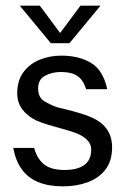

<svg xmlns="http://www.w3.org/2000/svg" viewBox="-20 -647 442 680"><path d="M203 13Q152 13 115.5 -2Q79 -17 57 -47.5Q35 -78 27 -123H101Q109 -94 124 -76.5Q139 -59 160 -52Q181 -45 207 -45Q255 -45 279 -63Q303 -81 303 -117Q303 -138 286 -154Q269 -170 234 -181Q219 -186 196.5 -192Q174 -198 151 -205Q128 -212 109 -220Q78 -235 59.5 -259Q41 -283 41 -317Q41 -362 63 -391.5Q85 -421 120.5 -435.5Q156 -450 197 -450Q259 -450 302 -424.5Q345 -399 360 -331H285Q278 -354 266 -367.5Q254 -381 236.5 -386.5Q219 -392 195 -392Q165 -392 140 -379Q115 -366 115 -334Q115 -302 137 -288.5Q159 -275 183 -267Q195 -264 217.5 -258.5Q240 -253 265 -245.5Q290 -238 309 -229Q343 -213 360 -187Q377 -161 377 -126Q377 -77 353.5 -46.5Q330 -16 290.5 -1.5Q251 13 203 13ZM160 -494 50 -627H121L202 -518H184L265 -627H336L226 -494Z"/></svg>

Font: Teachers
Style: Regular
Weight: 400
Designer: Alfredo Marco Pradil, Chank Diesel
Version: Version 1.001